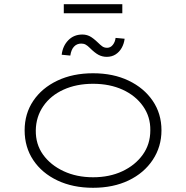

<svg xmlns="http://www.w3.org/2000/svg" viewBox="-20 -882 884 912"><path d="M422 10Q326 10 252.5 -25Q179 -60 138 -121.5Q97 -183 97 -263Q97 -342 138 -403Q179 -464 252.5 -499Q326 -534 422 -534Q518 -534 591 -499Q664 -464 705.5 -403Q747 -342 747 -263Q747 -185 705.5 -122.5Q664 -60 591 -25Q518 10 422 10ZM422 -40Q500 -40 561 -68.5Q622 -97 658 -147Q694 -197 694 -263Q695 -327 659.5 -377.5Q624 -428 562.5 -456Q501 -484 422 -484Q343 -484 281.5 -456Q220 -428 185.5 -377.5Q151 -327 150 -263Q149 -197 184.5 -147.5Q220 -98 282 -69Q344 -40 422 -40ZM487 -612Q466 -612 448 -621.5Q430 -631 406 -655Q396 -665 387 -670Q378 -675 366 -675Q345 -675 331.5 -660.5Q318 -646 314 -618L273 -622Q278 -664 304.5 -691Q331 -718 371 -718Q390 -718 406 -710Q422 -702 446 -679Q456 -669 465.5 -662Q475 -655 489 -655Q505 -655 516 -669Q527 -683 529 -702L572 -698Q569 -674 558 -654.5Q547 -635 529 -623.5Q511 -612 487 -612ZM283 -819V-862H561V-819Z"/></svg>

Font: Lexend Peta ExtraLight
Style: Regular
Weight: 250
Version: Version 1.007